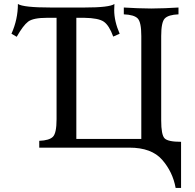

<svg xmlns="http://www.w3.org/2000/svg" viewBox="-20 -730 963 948"><path d="M874 197.8H847.2Q833 119.1 780.8 59.1Q728.5 -1 618.7 -1H173.8V-34.7Q223.6 -36.6 241.5 -54.9Q259.3 -73.2 259.3 -141.6V-642.1H212.9Q144 -642.1 119.1 -623.3Q94.2 -604.5 62.5 -548.3L36.6 -563.5Q68.4 -634.3 68.4 -710.4Q95.2 -692.9 231 -692.9H396.5Q521.5 -692.9 544.9 -710.4L543.9 -679.7Q543.9 -625.5 570.8 -563.5L539.1 -549.3Q519 -604.5 492.7 -622.8Q466.3 -641.1 395.5 -642.1H356.9V-43.9H677.7V-552.2Q677.7 -620.6 659.9 -638.9Q642.1 -657.2 591.3 -659.2V-692.9Q658.7 -688.5 726.6 -688Q793.9 -688.5 861.3 -692.9V-659.2Q811.5 -657.2 793.7 -638.9Q775.9 -620.6 775.9 -552.2V-135.3Q775.9 -64.5 792.5 -47.1Q809.1 -29.8 874 -29.8Z"/></svg>

Font: Kelvinch
Style: Regular
Weight: 400
Designer: Paul James MIller
Foundry: High-Logic / Made with FontCreator
Version: Version 3.30 September 23, 2016